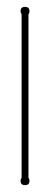

<svg xmlns="http://www.w3.org/2000/svg" viewBox="-20 -530 145 560"><path d="M63 -11Q66 -8 66 -3Q66 10 53 10Q40 10 40 -3Q40 -8 43 -11V-488Q40 -493 40 -497Q40 -510 53 -510Q66 -510 66 -497Q66 -493 63 -488Z"/></svg>

Font: Wire One
Style: Regular
Weight: 400
Designer: Alexei Vanyashin, Gayaneh Bagdasaryan
Foundry: Cyreal
Version: Version 1.102; ttfautohint (v1.8.3)